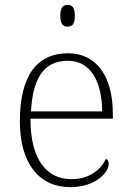

<svg xmlns="http://www.w3.org/2000/svg" viewBox="-20 -763 539 793"><path d="M259 -653C278 -653 289 -663 289 -698C289 -732 278 -743 259 -743C241 -743 229 -732 229 -698C229 -663 241 -653 259 -653ZM270 10C375 10 429 -51 429 -86C429 -97 425 -103 418 -107C395 -61 349 -23 274 -23C172 -23 105 -106 106 -273H446V-294C446 -452 375 -543 261 -543C133 -543 62 -451 62 -262C62 -88 142 10 270 10ZM402 -303H108C115 -432 156 -512 260 -512C354 -512 401 -427 402 -303Z"/></svg>

Font: Noto Serif Lao ExtraLight
Style: Regular
Weight: 200
Designer: Monotype Design Team
Foundry: Monotype Imaging Inc.
Version: Version 2.003